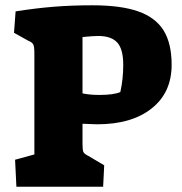

<svg xmlns="http://www.w3.org/2000/svg" viewBox="-20 -706 687 726"><path d="M37 -102 110 -122V-503Q110 -529 106 -537.5Q102 -546 85 -553L33 -582L39 -663Q115 -675 183 -680.5Q251 -686 329 -686Q437 -686 502.5 -663Q568 -640 598.5 -591Q629 -542 629 -461Q629 -356 553.5 -296Q478 -236 347 -236L292 -238V-162Q292 -138 295.5 -131Q299 -124 313 -117L374 -81L370 0H42ZM435 -358Q446 -407 446 -461Q446 -520 423.5 -545Q401 -570 351 -570Q334 -570 292 -566V-353Q319 -347 356 -347Q410 -347 435 -358Z"/></svg>

Font: Suez One
Style: Regular
Weight: 400
Designer: Michal Sahar
Foundry: Hagilda
Version: Version 1.001